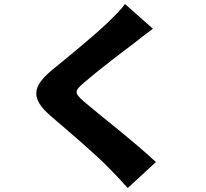

<svg xmlns="http://www.w3.org/2000/svg" viewBox="-20 -856 1040 968"><path d="M751 -711 610 -836C592 -809 556 -774 522 -741C455 -677 326 -571 246 -506C140 -419 134 -359 236 -271C327 -193 471 -70 526 -12C559 21 592 56 624 92L766 -39C666 -134 469 -287 403 -344C355 -387 353 -396 402 -438C465 -493 590 -589 653 -636C680 -658 714 -684 751 -711Z"/></svg>

Font: Noto Sans HK Black
Style: Regular
Weight: 900
Designer: Ryoko NISHIZUKA 西塚涼子 (kana, bopomofo & ideographs); Paul D. Hunt (Latin, Greek & Cyrillic); Sandoll Communications 산돌커뮤니
Foundry: Adobe
Version: Version 2.004;hotconv 1.0.118;makeotfexe 2.5.65603